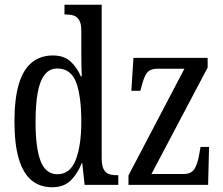

<svg xmlns="http://www.w3.org/2000/svg" viewBox="-20 -780 941 810"><path d="M200 10Q149 10 113.5 -19Q78 -48 59.5 -109.5Q41 -171 41 -267Q41 -364 59.5 -425.5Q78 -487 114.5 -516.5Q151 -546 203 -546Q249 -546 276.5 -521.5Q304 -497 321 -458H325Q324 -481 323.5 -508Q323 -535 323 -563V-650Q323 -680 314 -695Q305 -710 290.5 -714.5Q276 -719 258 -719H252V-760H409V-111Q409 -82 417 -66.5Q425 -51 439 -46Q453 -41 471 -41H479V0H337L327 -92H325Q306 -45 277 -17.5Q248 10 200 10ZM222 -45Q276 -45 299.5 -105.5Q323 -166 323 -267Q323 -375 301 -433Q279 -491 221 -491Q189 -491 168.5 -465Q148 -439 139 -389Q130 -339 130 -266Q130 -155 151.5 -100Q173 -45 222 -45ZM522 0V-40L758 -490H645Q611 -490 598 -470Q585 -450 576 -411L572 -397H534L543 -536H856V-495L619 -46H755Q787 -46 800.5 -67.5Q814 -89 821 -132L826 -160H862L858 0Z"/></svg>

Font: Noto Serif ExtraCondensed
Style: Regular
Weight: 400
Width: 2
Designer: Monotype Design Team
Foundry: Monotype Imaging Inc.
Version: Version 2.013